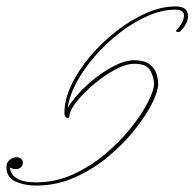

<svg xmlns="http://www.w3.org/2000/svg" viewBox="-65 -567 604 596"><path d="M47 9Q10 9 -17.5 -4Q-45 -17 -45 -48Q-45 -64 -34 -71.5Q-23 -79 -14 -79Q-5 -79 0.5 -74Q6 -69 6 -62Q6 -53 -0.5 -47.5Q-7 -42 -15 -42Q-24 -42 -29 -44.5Q-34 -47 -34 -47Q-34 -39 -28 -28Q-22 -17 -4.5 -9Q13 -1 48 -1Q108 -1 162.5 -26Q217 -51 263 -90Q309 -129 342.5 -171.5Q376 -214 394.5 -250.5Q413 -287 413 -306Q413 -327 401.5 -348Q390 -369 352 -369Q326 -369 292.5 -351Q259 -333 227.5 -306.5Q196 -280 174.5 -253.5Q153 -227 151 -210Q150 -198 142.5 -201Q135 -204 135 -217Q135 -257 156 -302Q177 -347 213 -390Q249 -433 294 -468.5Q339 -504 387 -525.5Q435 -547 479 -547Q506 -547 514 -534Q522 -521 516.5 -503.5Q511 -486 495 -470Q492 -467 485 -468Q478 -469 485 -476Q504 -496 506 -516.5Q508 -537 479 -537Q438 -537 393.5 -517.5Q349 -498 307 -465.5Q265 -433 230 -393Q195 -353 172.5 -311Q150 -269 145 -232Q156 -251 179 -276.5Q202 -302 232 -325.5Q262 -349 293.5 -364.5Q325 -380 352 -380Q382 -380 398 -368.5Q414 -357 420 -340Q426 -323 426 -306Q426 -284 407 -246Q388 -208 353 -164Q318 -120 270.5 -80.5Q223 -41 166.5 -16Q110 9 47 9Z"/></svg>

Font: Kapakana Light
Style: Regular
Weight: 300
Designer: Kyosuke Nagai
Version: Version 1.000